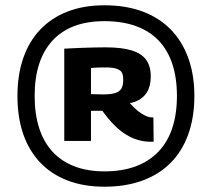

<svg xmlns="http://www.w3.org/2000/svg" viewBox="-20 -913 801 726"><path d="M375 -207Q297 -207 235.5 -230.5Q174 -254 131.5 -299Q89 -344 67.5 -407Q46 -470 46 -550Q46 -630 68 -693.5Q90 -757 132.5 -801.5Q175 -846 236 -869.5Q297 -893 375 -893Q456 -893 519 -869.5Q582 -846 625.5 -801.5Q669 -757 692 -693.5Q715 -630 715 -550Q715 -470 692 -405.5Q669 -341 625 -297Q581 -253 518 -230Q455 -207 375 -207ZM375 -265Q442 -265 493 -284Q544 -303 579 -339.5Q614 -376 631.5 -429Q649 -482 649 -550Q649 -619 631.5 -671.5Q614 -724 579.5 -760Q545 -796 493.5 -814.5Q442 -833 375 -833Q310 -833 261 -814.5Q212 -796 178.5 -759.5Q145 -723 128 -671Q111 -619 111 -550Q111 -482 128 -429Q145 -376 178.5 -339.5Q212 -303 261.5 -284Q311 -265 375 -265ZM550 -377Q526 -377 503 -383.5Q480 -390 457.5 -403.5Q435 -417 412.5 -439.5Q390 -462 367 -494Q364 -494 360.5 -494Q357 -494 352 -494Q345 -494 338 -494Q331 -494 324 -494V-380H223V-729Q258 -731 286.5 -732Q315 -733 338 -733.5Q361 -734 378 -734Q440 -734 477.5 -722.5Q515 -711 532.5 -687Q550 -663 550 -625Q550 -580 529 -555Q508 -530 471 -523Q485 -507 499.5 -495Q514 -483 528.5 -476Q543 -469 556 -469Q557 -469 558 -469Q559 -469 560 -469L561 -377Q558 -377 555.5 -377Q553 -377 550 -377ZM368 -556Q400 -556 416.5 -561.5Q433 -567 439.5 -579Q446 -591 446 -611Q446 -628 441.5 -637.5Q437 -647 422.5 -652.5Q408 -658 382 -658Q370 -658 362.5 -658Q355 -658 347 -657.5Q339 -657 324 -656V-557Q340 -557 349.5 -556.5Q359 -556 368 -556Z"/></svg>

Font: Georama SemiExpanded
Style: Bold
Weight: 700
Width: 6
Designer: Jean-Baptiste Levee
Foundry: Production Type
Version: Version 1.001